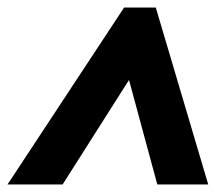

<svg xmlns="http://www.w3.org/2000/svg" viewBox="-24 -734 579 509"><path d="M-4 -245H142L318 -522L393 -245H528L389 -714H305Z"/></svg>

Font: Noto Sans UI Black
Style: Italic
Weight: 900
Italic angle: -372°
Designer: Monotype Design Team
Foundry: Monotype Imaging Inc.
Version: Version 1.901